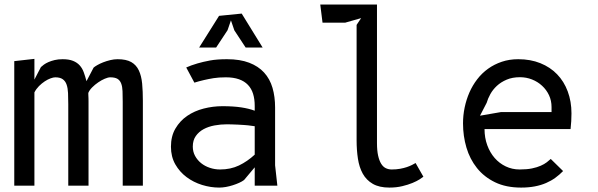

<svg xmlns="http://www.w3.org/2000/svg" viewBox="-20 -820 2640 848"><path d="M132 0H43V-550L132 -560V-468.5Q142.5 -488.5 148.2 -499.8Q154 -511 156.8 -516.2Q159.5 -521.5 160.2 -522.8Q161 -524 161 -524Q165.5 -528.5 173.8 -534.5Q182 -540.5 194 -545.8Q206 -551 221.5 -554.8Q237 -558.5 256.5 -558.5Q284.5 -558.5 302.5 -551.2Q320.5 -544 332 -531.2Q343.5 -518.5 350 -500.5Q356.5 -482.5 362 -461.5L393.5 -521.5Q398.5 -526 409.8 -532.5Q421 -539 435.8 -544.8Q450.5 -550.5 467 -554.5Q483.5 -558.5 499.5 -558.5Q537.5 -558.5 559.8 -545.8Q582 -533 593.2 -509Q604.5 -485 607.8 -451Q611 -417 611 -375V0H522V-370Q522 -397 521.2 -417.2Q520.5 -437.5 515.2 -451.2Q510 -465 498.8 -471.8Q487.5 -478.5 467 -478.5Q457 -478.5 442.5 -472.2Q428 -466 413.8 -456.2Q399.5 -446.5 387.2 -434.2Q375 -422 370 -409.5Q370 -406.5 370.2 -399.8Q370.5 -393 370.8 -385.8Q371 -378.5 371 -372.2Q371 -366 371 -363.5V0H281.5V-360Q281.5 -387 280.5 -409Q279.5 -431 274.2 -446.2Q269 -461.5 257.2 -470Q245.5 -478.5 224 -478.5Q216 -478.5 203.5 -474Q191 -469.5 177.8 -460.8Q164.5 -452 152.2 -439.8Q140 -427.5 132 -412Z M1205 0H1105V-81L1058 -25Q1049.5 -18.5 1036.2 -12.5Q1023 -6.5 1008 -1.8Q993 3 977.5 5.8Q962 8.5 948 8.5Q910.5 8.5 872.5 -3.2Q834.5 -15 804 -37.8Q773.5 -60.5 754.2 -94.2Q735 -128 735 -172Q735 -218.5 754.8 -252.2Q774.5 -286 806.5 -308Q838.5 -330 879.5 -340.5Q920.5 -351 962.5 -351Q1010 -351 1045 -345.8Q1080 -340.5 1105 -331V-352.5Q1105 -382 1097.8 -405.5Q1090.5 -429 1075 -445.2Q1059.5 -461.5 1035.2 -470Q1011 -478.5 977.5 -478.5Q946 -478.5 923.2 -474.8Q900.5 -471 881 -466.5Q869.5 -464 859 -461Q848.5 -458 838.5 -455L802.5 -522Q823.5 -531.5 852.5 -540Q876.5 -547 907.2 -552.8Q938 -558.5 982.5 -558.5Q1040 -558.5 1080.5 -543Q1121 -527.5 1146.5 -499.5Q1172 -471.5 1183.5 -432.2Q1195 -393 1195 -345V-90ZM1105 -262.5 1075 -266.5Q1068 -267 1056.5 -268Q1045 -269 1031.8 -269.5Q1018.5 -270 1005.2 -270.5Q992 -271 982.5 -271Q954.5 -271 927.5 -266Q900.5 -261 879.2 -249.5Q858 -238 844.8 -219.2Q831.5 -200.5 831.5 -172.5Q831.5 -150 841.5 -131.5Q851.5 -113 868.2 -99.5Q885 -86 906.8 -78.8Q928.5 -71.5 952 -71.5Q998.5 -71.5 1035.5 -89.2Q1072.5 -107 1105 -137ZM1140 -610H1065L1015 -686L1000 -730L985 -686.5L934.5 -610H859.5L947.5 -750L1047.5 -760Z M1555 -710 1575 -740 1505 -720H1404.5L1394.5 -800H1645V-188Q1645 -155 1650 -132.8Q1655 -110.5 1663.5 -96.8Q1672 -83 1684 -77.2Q1696 -71.5 1710 -71.5Q1730 -71.5 1746.8 -74.5Q1763.5 -77.5 1776.8 -82Q1790 -86.5 1799.8 -91.5Q1809.5 -96.5 1815.5 -100L1850 -39.5Q1846 -36 1833.5 -28Q1821 -20 1801.8 -12Q1782.5 -4 1756.8 2.2Q1731 8.5 1700 8.5Q1655 8.5 1626.5 -8Q1598 -24.5 1582.2 -53Q1566.5 -81.5 1560.8 -119.2Q1555 -157 1555 -200V-709.5Z M2467 -64.5Q2451.5 -48.5 2433 -35Q2414.5 -21.5 2392 -11.8Q2369.5 -2 2342.2 3.2Q2315 8.5 2281.5 8.5Q2215 8.5 2166.5 -15Q2118 -38.5 2086.5 -78Q2055 -117.5 2040 -168.5Q2025 -219.5 2025 -275Q2025 -310.5 2032.2 -345.2Q2039.5 -380 2053.2 -411.5Q2067 -443 2087.8 -470Q2108.5 -497 2135.8 -516.5Q2163 -536 2196.2 -547.2Q2229.5 -558.5 2269 -558.5Q2323 -558.5 2366.5 -541Q2410 -523.5 2440.5 -492Q2471 -460.5 2487.5 -416.2Q2504 -372 2504 -319Q2504 -303.5 2503 -285Q2502 -266.5 2500 -250H2120Q2120 -211.5 2132 -178.8Q2144 -146 2164.8 -122.2Q2185.5 -98.5 2213.8 -85Q2242 -71.5 2275 -71.5Q2307 -71.5 2329.8 -76.2Q2352.5 -81 2368.2 -88Q2384 -95 2394.5 -103Q2405 -111 2412.5 -118ZM2416 -325V-347Q2416 -375.5 2404.8 -399.5Q2393.5 -423.5 2374.2 -441.2Q2355 -459 2329.8 -469Q2304.5 -479 2276.5 -479Q2243 -479 2217.8 -468.2Q2192.5 -457.5 2174.5 -440.8Q2156.5 -424 2145.5 -404Q2134.5 -384 2129.5 -366L2100 -309L2192.5 -325Z"/></svg>

Font: B612 Mono
Style: Regular
Weight: 400
Version: Version 1.005